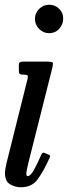

<svg xmlns="http://www.w3.org/2000/svg" viewBox="-20 -780 287 810"><path d="M127.5 -700Q127.5 -725 145.2 -742.5Q163 -760 187.5 -760Q212.5 -760 230 -742.5Q247.5 -725 246.5 -700Q246 -675.5 229.2 -657.8Q212.5 -640 187.5 -640Q163 -640 145.2 -657.8Q127.5 -675.5 127.5 -700ZM201 -495 100.5 -96Q98.5 -89 94.8 -70.8Q91 -52.5 91 -48.5Q91 -37 96.5 -37Q108.5 -37 122.8 -62.2Q137 -87.5 154 -127Q157 -133 160 -135Q163 -137 170 -134L183 -128.5Q189.5 -126 190.8 -123.5Q192 -121 189.5 -114.5Q164 -58.5 139.5 -24.2Q115 10 68 10Q44 10 22.5 -2.5Q1 -15 1 -49.5Q1 -57 3 -69.5Q5 -82 7.5 -92L96.5 -448Q99 -459 96 -462Q93 -465 80.5 -465H79.5Q67 -465 63.2 -468.2Q59.5 -471.5 59.5 -484V-504Q59.5 -514.5 63.8 -517.2Q68 -520 77.5 -520H180.5Q199.5 -520 202.2 -516Q205 -512 201 -495Z"/></svg>

Font: Besley* Condensed
Style: Italic
Weight: 400
Width: 3
Italic angle: -13°
Designer: Owen Earl
Foundry: indestructible type*
Version: Version 3.000; ttfautohint (v1.8.3)